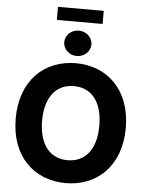

<svg xmlns="http://www.w3.org/2000/svg" viewBox="-68 -1129 907 1192"><g transform="rotate(5 386.0 -533.0)"><path d="M386.2 9.8C580.1 9.8 729 -125 729 -363.3C729 -602.5 580.1 -737.3 386.2 -737.3C191.4 -737.3 43 -602.5 43 -363.3C43 -125.5 191.4 9.8 386.2 9.8ZM386.2 -132.8C276.9 -132.8 207.5 -214.4 207.5 -363.3C207.5 -513.2 276.9 -594.7 386.2 -594.7C495.1 -594.7 564 -513.2 564 -363.3C564 -213.9 495.1 -132.8 386.2 -132.8ZM386.2 -782.2C433.1 -782.2 471.2 -817.9 471.2 -861.3C471.2 -905.3 433.1 -940.4 386.2 -940.4C339.8 -940.4 301.8 -905.3 301.8 -861.3C301.8 -817.9 339.8 -782.2 386.2 -782.2ZM529.3 -1076.2H244.1V-994.6H529.3Z"/></g></svg>

Font: Raveo
Style: Bold
Weight: 700
Designer: Jakub Foglar, Rasmus Andersson (Inter)
Foundry: Jakubfoglar.com
Version: Version 1.100;Glyphs 3.2.3 (3260)